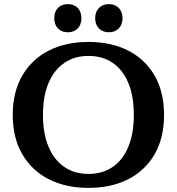

<svg xmlns="http://www.w3.org/2000/svg" viewBox="-20 -900 860 934"><path d="M410 14Q300 14 217.5 -28Q135 -70 88.5 -149.5Q42 -229 42 -341Q42 -453 88.5 -532.5Q135 -612 217.5 -654Q300 -696 410 -696Q521 -696 603.5 -654Q686 -612 732 -532.5Q778 -453 778 -341Q778 -229 732 -149.5Q686 -70 603.5 -28Q521 14 410 14ZM410 -54Q479 -54 528.5 -88Q578 -122 604.5 -186.5Q631 -251 631 -341Q631 -432 604.5 -496Q578 -560 528.5 -594Q479 -628 410 -628Q343 -628 293 -594Q243 -560 216 -496Q189 -432 189 -341Q189 -251 216 -186.5Q243 -122 292.5 -88Q342 -54 410 -54ZM510 -743Q480 -743 461.5 -761.5Q443 -780 443 -811Q443 -843 461.5 -861.5Q480 -880 510 -880Q539 -880 557.5 -861.5Q576 -843 576 -811Q576 -780 557.5 -761.5Q539 -743 510 -743ZM310 -743Q280 -743 262 -761.5Q244 -780 244 -811Q244 -843 262 -861.5Q280 -880 310 -880Q340 -880 358 -861.5Q376 -843 376 -811Q376 -780 358 -761.5Q340 -743 310 -743Z"/></svg>

Font: Montagu Slab 120pt Medium
Style: Regular
Weight: 500
Designer: Florian Karsten
Foundry: Florian Karsten
Version: Version 1.000